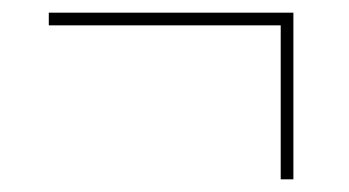

<svg xmlns="http://www.w3.org/2000/svg" viewBox="-20 -395 550 303"><path d="M423 -112V-355H57V-375H443V-112Z"/></svg>

Font: Noto Serif Display SemiCondensed Medium
Style: Regular
Weight: 500
Width: 4
Designer: Monotype Design Team
Foundry: Monotype Imaging Inc.
Version: Version 2.009